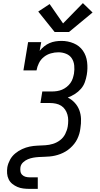

<svg xmlns="http://www.w3.org/2000/svg" viewBox="-20 -1005 640 1230"><path d="M170 205Q149 205 129 202.5Q109 200 91.5 192.5Q74 185 59 173Q44 161 35.5 143.5Q27 126 25.5 106Q24 86 27 66Q32 41 44.5 18Q57 -5 77.5 -22Q98 -39 122 -50Q146 -61 170.5 -66Q195 -71 220 -72Q245 -73 270 -74.5Q295 -76 319.5 -83.5Q344 -91 365 -107Q386 -123 398 -147Q410 -171 414 -195Q417 -214 417 -233.5Q417 -253 412 -270.5Q407 -288 397 -303Q387 -318 372 -327.5Q357 -337 338.5 -341Q320 -345 301 -345H239L251 -419H313Q329 -419 345.5 -421.5Q362 -424 377.5 -430.5Q393 -437 407 -448Q421 -459 431 -473Q441 -487 446 -502.5Q451 -518 454 -534Q458 -560 455.5 -585.5Q453 -611 440 -631Q427 -651 403.5 -660.5Q380 -670 354 -670Q330 -670 305.5 -663Q281 -656 261 -640Q241 -624 229.5 -601Q218 -578 214 -554H130L160 -735H244L234 -679Q247 -695 263 -708Q279 -721 297.5 -729Q316 -737 335.5 -740Q355 -743 374 -743Q415 -743 452 -727.5Q489 -712 511 -680.5Q533 -649 538 -608Q543 -567 536 -526Q532 -502 523.5 -478.5Q515 -455 498.5 -436Q482 -417 460 -403Q438 -389 414 -380Q439 -368 458.5 -347Q478 -326 488 -299.5Q498 -273 499 -243Q500 -213 495 -183Q493 -165 488 -148Q483 -131 475 -114.5Q467 -98 455.5 -83.5Q444 -69 430 -56.5Q416 -44 400 -34.5Q384 -25 367 -18.5Q350 -12 332.5 -8Q315 -4 297.5 -2.5Q280 -1 263 -0.5Q246 0 228.5 1Q211 2 193.5 5Q176 8 159 15Q142 22 128 35Q114 48 111 66Q109 79 111 92.5Q113 106 122 115Q131 124 143.5 127.5Q156 131 170 131H222V205ZM422 -800H330L225 -931L298 -979L384 -855L511 -985L573 -925Z"/></svg>

Font: Iosevka Slab Extended
Style: Italic
Weight: 400
Width: 7
Italic angle: -9°
Monospace: yes
Designer: Belleve Invis
Foundry: Belleve Invis
Version: Version 11.1.0; ttfautohint (v1.8.3)